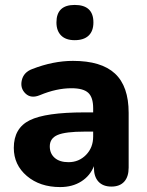

<svg xmlns="http://www.w3.org/2000/svg" viewBox="-20 -748 597 779"><path d="M283 -585Q247 -585 228 -604Q209 -623 209 -657Q209 -728 283 -728Q359 -728 359 -657Q359 -622 339.5 -603.5Q320 -585 283 -585ZM224 11Q142 11 89 -34Q36 -79 36 -148Q36 -228 100.5 -260Q165 -292 322 -292H358V-309Q358 -353 338 -371.5Q318 -390 270 -390Q209 -390 142 -362Q106 -347 83.5 -368.5Q61 -390 68.5 -422.5Q76 -455 111 -468Q196 -501 276 -501Q391 -501 446.5 -449.5Q502 -398 502 -290V-68Q502 -31 484 -11Q466 9 432 9Q398 9 379.5 -11Q361 -31 361 -68V-74Q346 -35 310 -12Q274 11 224 11ZM258 -90Q300 -90 329 -119.5Q358 -149 358 -194V-214H323Q246 -214 214 -200.5Q182 -187 182 -154Q182 -125 202 -107.5Q222 -90 258 -90Z"/></svg>

Font: Nunito ExtraBold
Style: Regular
Weight: 800
Designer: Vernon Adams
Foundry: Vernon Adams
Version: Version 3.602